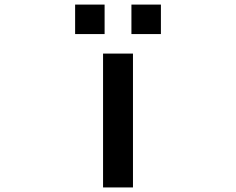

<svg xmlns="http://www.w3.org/2000/svg" viewBox="-20 -801 1040 846"><path d="M311 -650.9V-780.8H440.9V-650.9ZM559.1 -650.9V-780.8H689V-650.9ZM434.1 24.9V-564.9H565.9V24.9Z"/></svg>

Font: BIZ UDGothic
Style: Bold
Weight: 700
Monospace: yes
Designer: TypeBank Co., Ltd.
Foundry: Morisawa Inc.
Version: Version 1.05